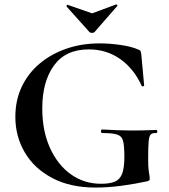

<svg xmlns="http://www.w3.org/2000/svg" viewBox="-20 -831 759 863"><path d="M409 12Q296 12 215.2 -30.6Q134.4 -73.2 91.7 -145.4Q49 -217.6 49 -305.8Q49 -380 77.5 -440.5Q106 -501 157.5 -544.5Q209 -588 277.9 -612Q346.7 -636 428 -636Q473 -636 521.5 -629Q570 -622 600 -609Q609 -606 611.5 -601.5Q614 -597 615.1 -586.4L628 -446.7Q628 -444 623 -443Q618 -442 616.2 -446.2Q582 -522 520.5 -565.5Q459 -609 379 -609Q275 -609 222.5 -536.5Q170 -464 170 -344Q170 -243 204.5 -166.5Q239 -90 298.6 -47.5Q358.2 -5 434 -5Q472.2 -5 495.1 -14Q518 -23 528.5 -49Q539 -75 539 -126Q539 -174 533.5 -196.5Q528 -219 507.2 -226Q486.5 -233 439.8 -233Q434 -233 434 -241Q434 -249 439 -249Q508 -245 564.2 -244.5Q620.3 -244 682 -247Q687 -247 687 -240Q687 -233 682 -233Q665.3 -234 657.7 -226.5Q650 -219 648 -194Q646 -169 646 -116Q646 -83 648 -67Q650 -51 651.5 -43.5Q653 -36 653 -28Q653 -22 650.5 -20Q648 -18 641 -16Q586 -4 525.5 4Q465 12 409 12ZM382 -687 279 -802Q278 -805 281 -808Q284 -811 285 -809L394 -771L502 -811Q504 -812 506.5 -809Q509 -806 507 -804L405 -687Q401 -683 394 -683Q387 -683 382 -687Z"/></svg>

Font: Cormorant Light
Style: Regular
Weight: 300
Designer: Christian Thalmann (Catharsis Fonts)
Foundry: Catharsis Fonts
Version: Version 4.000